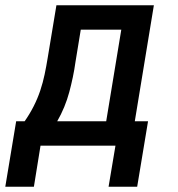

<svg xmlns="http://www.w3.org/2000/svg" viewBox="-51 -550 671 725"><path d="M359 155 385 0H102L77 155H-31L10 -92H42Q61 -119 76 -148.5Q91 -178 101 -208Q111 -238 117.5 -269Q124 -300 129 -331L162 -530H530L458 -92H508L467 155ZM165 -92H350L407 -438H254L234 -316Q230 -287 224 -258.5Q218 -230 210.5 -202Q203 -174 191.5 -146Q180 -118 165 -92Z"/></svg>

Font: Iosevka Curly SmBdExObl
Style: Regular
Weight: 600
Width: 7
Italic angle: -9°
Monospace: yes
Designer: Belleve Invis
Foundry: Belleve Invis
Version: Version 11.1.0; ttfautohint (v1.8.3)